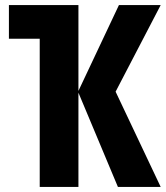

<svg xmlns="http://www.w3.org/2000/svg" viewBox="-20 -734 651 754"><path d="M611 -714 434 -374 611 0H443L288 -370V0H136V-582H15V-714H288V-377L447 -714Z"/></svg>

Font: Noto Sans ExtraCondensed ExtraBold
Style: Regular
Weight: 800
Width: 2
Designer: Monotype Design Team
Foundry: Monotype Imaging Inc.
Version: Version 2.013; ttfautohint (v1.8.4.7-5d5b)